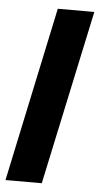

<svg xmlns="http://www.w3.org/2000/svg" viewBox="-61 -721 392 754"><g transform="rotate(5 135.0 -344.0)"><path d="M-10 0 136 -688H280L133 0Z"/></g></svg>

Font: Saira Condensed ExtraBold
Style: Italic
Weight: 800
Width: 3
Italic angle: -12°
Designer: Hector Gatti with collaboration of the Omnibus-Type team
Foundry: Omnibus-Type
Version: Version 1.101